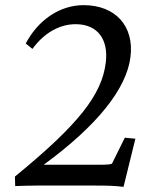

<svg xmlns="http://www.w3.org/2000/svg" viewBox="-20 -721 589 746"><path d="M38 -35 39 2C66 1 95 0 123 0H351C402 0 427 1 460 5L506 -182L465 -186L415 -85C409 -82 392 -81 380 -81H150C359 -234 472 -377 487 -500C502 -620 428 -701 305 -701C212 -701 128 -643 80 -552L106 -531C152 -594 212 -627 274 -627C360 -627 402 -567 391 -478C376 -353 285 -237 38 -35Z"/></svg>

Font: TPK Tissa Web
Style: Italic
Weight: 400
Italic angle: -7°
Designer: Jacques Le Bailly, Suppakit Chalermlarp | Katatrad Co.,Ltd.
Foundry: Jacques Le Bailly, Cadson Demak Co.,Ltd.
Version: Version 5.000;Glyphs 3.1.2 (3151)